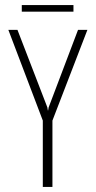

<svg xmlns="http://www.w3.org/2000/svg" viewBox="-20 -738 378 758"><path d="M149 0V-262L13 -620H49L167 -314L169 -302H170L172 -314L288 -620H325L187 -262V0ZM66 -692V-718H270V-692Z"/></svg>

Font: Smooch Sans Light
Style: Regular
Weight: 300
Designer: Robert E. Leuschke
Foundry: Robert E. Leuschke
Version: Version 1.010; ttfautohint (v1.8.3)